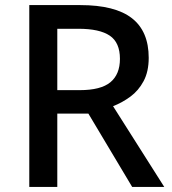

<svg xmlns="http://www.w3.org/2000/svg" viewBox="-20 -734 675 754"><path d="M295 -714Q432 -714 498 -662.5Q564 -611 564 -507Q564 -453 544 -415.5Q524 -378 492 -354.5Q460 -331 424 -317L625 0H499L327 -288H205V0H95V-714ZM288 -621H205V-380H293Q376 -380 413.5 -411Q451 -442 451 -503Q451 -567 411 -594Q371 -621 288 -621Z"/></svg>

Font: Noto Kufi Arabic Medium
Style: Regular
Weight: 500
Designer: Monotype Design Team, David Williams, Khaled Hosny
Foundry: Google LLC
Version: Version 2.109; ttfautohint (v1.8.4.7-5d5b)